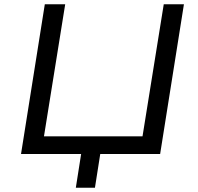

<svg xmlns="http://www.w3.org/2000/svg" viewBox="-20 -725 932 904"><path d="M337 159 362 0H79L191 -705H287L187 -83H651L751 -705H846L734 0H452L427 159Z"/></svg>

Font: Nunito Sans 7pt SemiExpanded
Style: Italic
Weight: 400
Width: 6
Italic angle: -9°
Designer: Vernon Adams
Foundry: Vernon Adams
Version: Version 3.101;gftools[0.9.27]